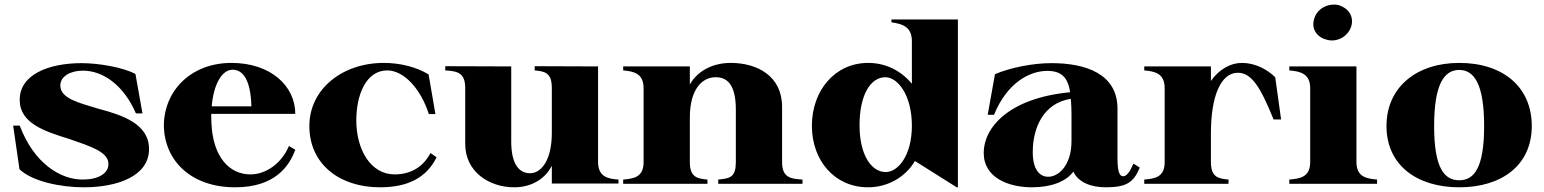

<svg xmlns="http://www.w3.org/2000/svg" viewBox="-20 -783 6578 818"><path d="M337 15C481 15 615 -33 615 -148C615 -254 504 -292 402 -319C316 -345 237 -363 237 -419C237 -457 279 -482 333 -482C421 -482 508 -418 559 -300H587L557 -468C499 -498 396 -514 327 -514C189 -514 63 -466 64 -357C64 -257 172 -223 275 -191C367 -159 442 -136 442 -84C442 -44 399 -18 332 -18C238 -18 125 -86 64 -248H36L63 -62C118 -9 241 15 337 15Z M982 15C1152 15 1213 -76 1238 -145L1211 -161C1180 -87 1113 -40 1047 -40C957 -40 888 -114 881 -255C880 -270 880 -284 880 -298H1238C1238 -416 1134 -515 966 -515C795 -515 678 -398 678 -245C682 -97 795 15 982 15ZM882 -330C890 -425 926 -486 971 -486C1012 -486 1048 -448 1051 -330Z M1599 15C1716 15 1797 -25 1840 -113L1814 -131C1785 -76 1735 -40 1661 -40C1559 -40 1498 -146 1498 -270C1498 -380 1540 -483 1630 -483C1701 -483 1773 -404 1807 -297H1835L1806 -466C1755 -497 1686 -515 1615 -515C1439 -515 1298 -404 1298 -246C1298 -85 1425 15 1599 15Z M2171 15C2242 15 2302 -19 2331 -77V-1H2615V-18C2568 -21 2528 -31 2528 -93V-500L2258 -501V-483C2302 -479 2331 -473 2331 -408V-217C2331 -105 2289 -45 2238 -45C2196 -45 2158 -77 2158 -181V-500L1877 -501V-483C1929 -480 1962 -473 1962 -408V-170C1962 -50 2065 15 2171 15Z M3312 -93V-328C3312 -460 3205 -515 3093 -515C3022 -515 2954 -485 2919 -423V-500H2635V-483C2681 -479 2722 -470 2722 -407V-93C2722 -28 2681 -22 2635 -18V0H2994V-18C2950 -22 2919 -28 2919 -93V-282C2919 -404 2972 -454 3029 -454C3075 -454 3115 -427 3115 -316V-93C3115 -29 3092 -23 3040 -18V0H3399V-18C3346 -21 3312 -28 3312 -93Z M3678 15C3759 15 3835 -25 3878 -97L4056 15H4061V-700H3778V-688C3824 -681 3865 -670 3865 -607V-426C3818 -483 3752 -515 3679 -515C3536 -515 3439 -396 3439 -247C3439 -99 3536 15 3678 15ZM3754 -50C3691 -50 3642 -125 3642 -249C3642 -379 3689 -454 3752 -454C3804 -454 3865 -379 3865 -247C3865 -119 3805 -50 3754 -50Z M4377 15C4457 15 4522 -9 4553 -52C4573 -7 4627 15 4691 15C4781 15 4810 -7 4836 -69L4809 -86C4794 -51 4780 -32 4765 -32C4748 -32 4741 -57 4741 -108V-320C4741 -470 4603 -514 4460 -514C4380 -514 4285 -495 4219 -467L4188 -294H4215C4270 -429 4365 -481 4442 -481C4501 -481 4530 -454 4539 -390C4276 -365 4171 -238 4171 -132C4171 -24 4279 15 4377 15ZM4445 -30C4412 -30 4380 -57 4380 -135C4380 -241 4427 -344 4542 -362C4544 -343 4545 -318 4545 -296V-182C4545 -75 4487 -29 4445 -30Z M5139 -93V-215C5139 -371 5180 -473 5254 -473C5314 -473 5352 -407 5406 -274H5438L5413 -454C5377 -489 5326 -515 5271 -515C5223 -515 5174 -488 5139 -438V-500H4855V-483C4901 -479 4942 -470 4942 -407V-93C4942 -28 4901 -22 4855 -18V0H5214V-18C5170 -22 5139 -28 5139 -93Z M5473 -18V0H5847V-18C5803 -22 5759 -28 5759 -93V-500H5473V-483C5519 -479 5562 -470 5562 -407V-93C5562 -28 5519 -22 5473 -18ZM5736 -668C5751 -714 5723 -749 5684 -761C5643 -771 5594 -750 5580 -706C5564 -661 5591 -624 5632 -614C5671 -602 5720 -623 5736 -668Z M6197 15C6378 15 6506 -79 6506 -246C6506 -413 6383 -515 6197 -515C6017 -515 5887 -413 5887 -246C5887 -79 6017 15 6197 15ZM6197 -15C6133 -15 6090 -67 6090 -246C6090 -425 6133 -485 6197 -485C6260 -485 6303 -426 6303 -246C6303 -67 6260 -15 6197 -15Z"/></svg>

Font: Sprat
Style: Bold
Weight: 700
Designer: Ethan Nakache
Foundry: Collletttivo
Version: Version 2.000;Glyphs 3.2 (3217)